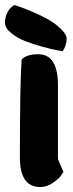

<svg xmlns="http://www.w3.org/2000/svg" viewBox="-48 -752 292 772"><path d="M114 0Q32 0 32 -118Q32 -418 39 -513Q60 -534 106 -534Q185 -534 185 -409V-112L207 -61Q203 -54 196 -44Q189 -34 165 -17Q141 0 114 0ZM0 -725 9 -732Q18 -729 32 -724.5Q46 -720 82.5 -704.5Q119 -689 146.5 -673.5Q174 -658 197 -635.5Q220 -613 220 -597Q220 -570 204 -546Q195 -548 179 -550.5Q163 -553 123 -564Q83 -575 52.5 -587Q22 -599 -3 -619Q-28 -639 -28 -660.5Q-28 -682 -19 -700Q-10 -718 0 -725Z"/></svg>

Font: Chela One
Style: Regular
Weight: 400
Designer: Miguel Hernandez
Foundry: LatinoType
Version: Version 1.001